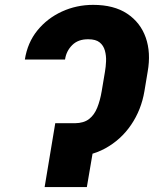

<svg xmlns="http://www.w3.org/2000/svg" viewBox="-20 -757 624 777"><path d="M220.7 -258.3H283.2Q319.3 -258.8 340.6 -275.4Q361.8 -292 373.5 -321.3Q385.3 -350.6 391.6 -388.2L404.8 -466.8Q408.2 -486.3 409.2 -509Q410.2 -531.7 404.5 -552.2Q398.9 -572.8 383.3 -585.4Q367.7 -598.1 337.4 -598.1Q296.4 -598.6 272.2 -574.5Q248 -550.3 243.2 -516.1H80.6Q91.3 -584.5 131.3 -633.8Q171.4 -683.1 230.5 -710.2Q289.6 -737.3 356.9 -737.3Q440.9 -737.3 494.6 -701.7Q548.3 -666 569.8 -605Q591.3 -543.9 577.6 -466.8L564.5 -388.2Q551.8 -312.5 510.7 -252Q469.7 -191.4 405.3 -156.2Q340.8 -121.1 255.4 -121.1H197.8ZM375.5 -258.3 331.5 0H160.6L203.6 -258.3Z"/></svg>

Font: Inter ExtraBold
Style: Italic
Weight: 800
Italic angle: -9.3988°
Designer: Rasmus Andersson
Foundry: rsms
Version: Version 4.001;git-66647c0bb